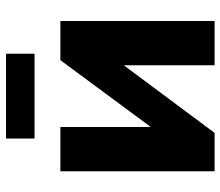

<svg xmlns="http://www.w3.org/2000/svg" viewBox="-68 -670 737 642"><g transform="rotate(-90 301.0 -348.5)"><path d="M404.3 0V-302.5H403.4L178.2 0H49.8V-515.6H197.9V-214.6H198.8L421.3 -515.6H552.3V0ZM442.9 -602H159.3V-697.3H442.9Z"/></g></svg>

Font: Intratopia Thin
Style: Regular
Weight: 100
Designer: Rasmus Andersson
Foundry: rsms
Version: Version 3.000;Glyphs 3.2.3 (3260)